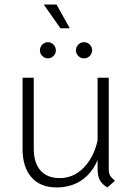

<svg xmlns="http://www.w3.org/2000/svg" viewBox="-20 -811 587 842"><path d="M484 -18 451 11Q427 -3 417.5 -21.5Q408 -40 408 -72V-109Q383 -51 337 -20Q291 11 228 11Q157 11 118 -33.5Q79 -78 79 -157V-470H128V-159Q128 -97 157.5 -63.5Q187 -30 242 -30Q302 -30 346.5 -75Q391 -120 408 -195V-470H457V-68Q457 -52 462.5 -42Q468 -32 484 -18ZM172 -791H228L286 -687H245ZM155 -590Q155 -605 165.5 -615.5Q176 -626 190 -626Q204 -626 214.5 -615.5Q225 -605 225 -590Q225 -576 214.5 -565.5Q204 -555 190 -555Q176 -555 165.5 -565.5Q155 -576 155 -590ZM313 -590Q313 -605 323.5 -615.5Q334 -626 349 -626Q363 -626 373.5 -615.5Q384 -605 384 -590Q384 -576 373.5 -565.5Q363 -555 349 -555Q334 -555 323.5 -565.5Q313 -576 313 -590Z"/></svg>

Font: KoHo Light
Style: Regular
Weight: 300
Version: Version 1.000; ttfautohint (v1.6)